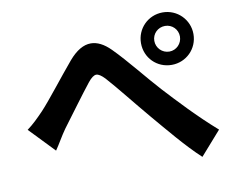

<svg xmlns="http://www.w3.org/2000/svg" viewBox="-79 -837 1158 937"><g transform="rotate(-10 500.0 -369.0)"><path d="M652 -603C652 -530 709 -473 782 -473C854 -473 912 -530 912 -603C912 -675 854 -733 782 -733C709 -733 652 -675 652 -603ZM718 -603C718 -638 746 -666 782 -666C817 -666 845 -638 845 -603C845 -568 817 -539 782 -539C746 -539 718 -568 718 -603ZM153 -159C172 -186 193 -225 216 -257C259 -314 329 -410 369 -460C385 -480 399 -490 410 -490C421 -490 435 -481 452 -463C500 -410 573 -317 634 -245C698 -170 778 -72 851 -5L954 -122C858 -206 776 -295 712 -364C653 -428 573 -530 507 -596C474 -629 442 -645 410 -645C374 -645 338 -624 301 -581C240 -509 163 -408 118 -360C87 -328 65 -306 34 -283Z"/></g></svg>

Font: Spoqa Han Sans Neo Bold
Style: Bold
Weight: 700
Designer: [Spoqa Han Sans Neo] Dong-huui Kim  Younghwa Kang  Yujin Lee  [Noto Sans] Ryoko NISHIZUKA  (kana & ideographs); Paul D. 
Foundry: Spoqa (http://www.spoqa-han-sans.com)
Version: Version 1.000